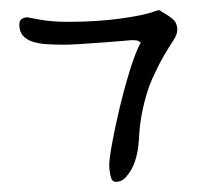

<svg xmlns="http://www.w3.org/2000/svg" viewBox="-20 -381 430 378"><path d="M329 -322Q329 -313 321 -301Q313 -289 302.5 -271Q292 -253 280 -226.5Q268 -200 260 -161Q255 -137 253.5 -107Q252 -77 242 -54Q237 -43 228.5 -33Q220 -23 208 -23Q200 -23 197.5 -35Q195 -47 195 -55Q195 -68 201 -100.5Q207 -133 216 -170.5Q225 -208 236 -243.5Q247 -279 257 -297Q255 -299 252 -300.5Q249 -302 239 -302Q239 -302 222.5 -300.5Q206 -299 184.5 -297.5Q163 -296 141 -294.5Q119 -293 107 -293Q88 -293 72 -294Q56 -295 44 -299Q32 -303 25 -311Q18 -319 18 -333Q18 -341 23.5 -344Q29 -347 34 -347Q33 -347 57.5 -342.5Q82 -338 114 -338Q170 -338 217.5 -344.5Q265 -351 285 -359Q291 -361 292 -361Q295 -361 300 -357Q311 -351 320 -343.5Q329 -336 329 -322Z"/></svg>

Font: Reenie Beanie
Style: Regular
Weight: 500
Designer: James Grieshaber
Foundry: James Grieshaber
Version: Version 1.000